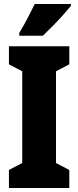

<svg xmlns="http://www.w3.org/2000/svg" viewBox="-20 -947 394 967"><path d="M329 0H25V-91L92 -126V-588L25 -623V-714H329V-623L262 -588V-126L329 -91ZM337 -917Q323 -900 299.5 -873.5Q276 -847 248.5 -819Q221 -791 196 -767H77V-781Q101 -821 120 -857.5Q139 -894 155 -927H337Z"/></svg>

Font: Noto Sans Sinhala ExtraCondensed Black
Style: Regular
Weight: 900
Width: 2
Designer: Jelle Bosma - Monotype Design Team
Foundry: Monotype Imaging Inc.
Version: Version 2.006; ttfautohint (v1.8.4.7-5d5b)